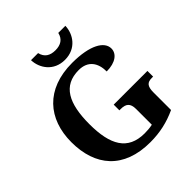

<svg xmlns="http://www.w3.org/2000/svg" viewBox="-247 -1091 1264 1264"><g transform="rotate(-45 384.5 -459.0)"><path d="M409 -771C514 -771 567 -853 569 -928H503C492 -880 458 -860 409 -860C360 -860 326 -880 315 -928H249C251 -853 304 -771 409 -771ZM423 10C514 10 591 -8 669 -44V-208C669 -265 687 -283 728 -283H741V-336H427V-283H440C487 -283 511 -265 511 -212V-65C488 -60 463 -58 438 -58C281 -58 223 -165 223 -358C223 -551 279 -660 425 -660C510 -660 549 -604 549 -523C633 -523 678 -561 678 -608C678 -673 594 -724 428 -724C183 -724 55 -574 55 -358C55 -137 175 10 423 10Z"/></g></svg>

Font: Noto Serif Test
Style: Bold
Weight: 700
Version: Version 1.000